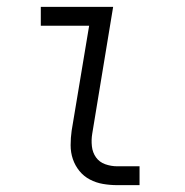

<svg xmlns="http://www.w3.org/2000/svg" viewBox="-20 -540 540 560"><path d="M322 0Q301 0 280.5 -3.5Q260 -7 242 -16.5Q224 -26 211.5 -41.5Q199 -57 192.5 -76Q186 -95 186 -116.5Q186 -138 189 -159L240 -465H99V-520H310L249 -150Q246 -132 248 -113.5Q250 -95 260 -81Q270 -67 287 -61Q304 -55 322 -55H387V0Z"/></svg>

Font: Iosevka SS04 Light Oblique
Style: Regular
Weight: 300
Italic angle: -9°
Monospace: yes
Designer: Belleve Invis
Foundry: Belleve Invis
Version: Version 19.0.0; ttfautohint (v1.8.4)